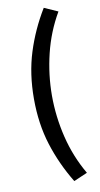

<svg xmlns="http://www.w3.org/2000/svg" viewBox="-110 -876 586 1123"><g transform="rotate(-10 183.5 -314.5)"><path d="M236 200Q166 85 126.5 -40Q87 -165 87 -314Q87 -463 126.5 -588.5Q166 -714 236 -829L317 -793Q254 -685 224 -561.5Q194 -438 194 -314Q194 -189 224 -66Q254 57 317 165Z"/></g></svg>

Font: Noto Sans TC SemiBold
Style: Regular
Weight: 600
Designer: Ryoko NISHIZUKA  (kana, bopomofo & ideographs); Paul D. Hunt (Latin, Greek & Cyrillic); Sandoll Communications , Soo-you
Foundry: Adobe
Version: Version 2.004-H2;hotconv 1.0.118;makeotfexe 2.5.65603